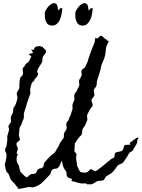

<svg xmlns="http://www.w3.org/2000/svg" viewBox="-20 -1132 884 1198"><path d="M843.8 -266.6Q842.8 -266.6 840.8 -264.6Q838.9 -262.7 837.9 -261.7H836.9V-257.8V-256.8Q836.9 -247.1 835 -240.7Q833 -234.4 829.1 -228.5Q825.2 -222.7 820.8 -215.3Q816.4 -208 810.5 -196.3Q805.7 -188.5 797.4 -185.1Q789.1 -181.6 784.2 -173.8Q780.3 -167 776.9 -160.6Q773.4 -154.3 769.5 -148.4Q764.6 -140.6 758.8 -132.8Q752.9 -125 748 -118.2Q746.1 -115.2 741.2 -112.8Q736.3 -110.4 731 -108.4Q725.6 -106.4 720.7 -103.5Q715.8 -100.6 712.9 -97.7Q704.1 -85 694.8 -72.3Q685.5 -59.6 672.9 -49.8Q666 -44.9 659.7 -42Q653.3 -39.1 646.5 -34.2Q638.7 -29.3 634.8 -20.5Q630.9 -11.7 626 -7.8Q623 -5.9 617.7 -5.4Q612.3 -4.9 606 -4.4Q599.6 -3.9 593.3 -2.9Q586.9 -2 584 0Q576.2 3.9 570.3 8.3Q564.5 12.7 556.6 15.6Q550.8 18.6 543 18.1Q535.2 17.6 528.3 17.6L526.4 18.6Q525.4 21.5 525.4 25.4H524.4Q525.4 22.5 525.4 16.6Q513.7 10.7 503.4 12.2Q493.2 13.7 481.4 11.7Q473.6 10.7 467.3 8.8Q460.9 6.8 453.1 3.9Q445.3 1 438.5 1Q431.6 1 424.8 -6.8L427.7 -9.8L430.7 -14.6Q424.8 -17.6 414.1 -21Q403.3 -24.4 400.4 -28.3Q394.5 -36.1 395.5 -44.9Q396.5 -53.7 392.6 -61.5Q387.7 -69.3 383.3 -75.2Q378.9 -81.1 376 -88.9Q372.1 -98.6 370.1 -108.9Q368.2 -119.1 366.2 -129.9Q360.4 -120.1 356 -107.4Q351.6 -94.7 343.8 -86.9Q335.9 -79.1 324.2 -79.1Q312.5 -79.1 304.7 -71.3Q298.8 -64.5 297.4 -55.7Q295.9 -46.9 291 -42Q267.6 -17.6 246.1 4.4Q224.6 26.4 190.4 36.1Q181.6 38.1 173.3 36.1Q165 34.2 157.2 35.2Q153.3 35.2 150.4 36.1Q147.5 37.1 144.5 38.1Q140.6 39.1 133.3 40.5Q126 42 117.7 43.5Q109.4 44.9 102.1 45.4Q94.7 45.9 91.8 45.9Q90.8 43.9 90.8 40L89.8 39.1V37.1Q84 31.2 79.6 25.4Q75.2 19.5 70.3 12.7Q65.4 7.8 58.6 1.5Q51.8 -4.9 47.9 -10.7Q43.9 -17.6 41.5 -25.9Q39.1 -34.2 36.1 -41Q33.2 -48.8 26.4 -54.7Q19.5 -60.5 17.6 -69.3Q14.6 -77.1 13.7 -85.9Q12.7 -94.7 9.8 -103.5Q9.8 -106.4 11.2 -111.8Q12.7 -117.2 13.7 -119.1Q14.6 -122.1 16.1 -128.9Q17.6 -135.7 18.6 -143.1Q19.5 -150.4 20 -157.2Q20.5 -164.1 20.5 -167Q20.5 -174.8 16.1 -181.6Q11.7 -188.5 11.7 -196.3Q11.7 -204.1 16.1 -210.9Q20.5 -217.8 21.5 -225.6Q22.5 -233.4 23.4 -240.7Q24.4 -248 25.4 -255.9Q26.4 -263.7 25.4 -271Q24.4 -278.3 26.4 -286.1Q28.3 -293.9 31.2 -302.2Q34.2 -310.5 36.1 -320.3Q37.1 -324.2 34.7 -333Q32.2 -341.8 32.2 -347.7H35.2Q37.1 -355.5 43 -362.3Q48.8 -369.1 48.8 -375Q48.8 -376 48.3 -379.9Q47.9 -383.8 47.9 -387.7Q46.9 -391.6 46.9 -397.5Q48.8 -407.2 52.7 -413.6Q56.6 -419.9 60.5 -428.7Q62.5 -436.5 62 -443.4Q61.5 -450.2 64.5 -457Q66.4 -462.9 71.3 -469.7Q76.2 -476.6 78.1 -482.4Q81.1 -491.2 84 -500Q86.9 -508.8 88.9 -518.6Q89.8 -522.5 86.9 -533.7Q84 -544.9 84 -550.8Q86.9 -558.6 92.8 -566.9Q98.6 -575.2 100.6 -583Q101.6 -593.8 100.6 -605.5Q100.6 -610.4 102.1 -623.5Q103.5 -636.7 105.5 -642.6Q107.4 -651.4 114.3 -656.2Q121.1 -661.1 123 -668.9Q125 -676.8 123 -685.5Q121.1 -694.3 121.1 -702.1Q124 -710 129.4 -714.8Q134.8 -719.7 137.7 -727.5Q141.6 -735.4 148.9 -738.8Q156.2 -742.2 161.1 -750Q165 -756.8 168 -763.7Q170.9 -770.5 175.8 -778.3Q172.9 -781.2 170.4 -783.7Q168 -786.1 166 -790Q164.1 -791 162.1 -791Q160.2 -791 158.2 -791Q158.2 -795.9 168.5 -797.4Q178.7 -798.8 183.6 -800.8Q185.5 -807.6 183.1 -809.6Q180.7 -811.5 179.7 -818.4H175.8Q175.8 -820.3 175.3 -820.8Q174.8 -821.3 174.8 -823.2Q176.8 -823.2 182.1 -822.3Q187.5 -821.3 189.5 -820.3Q191.4 -825.2 195.3 -832Q199.2 -838.9 204.1 -840.8Q209 -842.8 218.8 -843.8Q228.5 -844.7 233.4 -842.8Q237.3 -840.8 239.3 -839.8Q241.2 -838.9 246.1 -839.8H247.1Q249 -834 249 -830.1L253.9 -833L254.9 -832Q254.9 -827.1 261.2 -822.8Q267.6 -818.4 267.6 -811.5Q267.6 -802.7 259.8 -794.4Q252 -786.1 248 -778.3Q244.1 -769.5 244.6 -758.8Q245.1 -748 240.2 -740.2Q233.4 -729.5 222.2 -711.4Q210.9 -693.4 211.9 -679.7L214.8 -678.7L217.8 -676.8Q217.8 -663.1 210.9 -654.3Q204.1 -645.5 195.3 -635.7L194.3 -634.8Q195.3 -629.9 187 -623Q178.7 -616.2 176.8 -610.4Q175.8 -605.5 171.9 -591.3Q168 -577.1 168 -573.2Q168 -568.4 168.5 -563.5Q168.9 -558.6 169.9 -553.7Q169.9 -551.8 169.4 -550.3Q168.9 -548.8 168.9 -546.9Q166 -539.1 163.6 -531.7Q161.1 -524.4 158.2 -516.6Q153.3 -503.9 148.4 -488.3L144.5 -474.6Q140.6 -462.9 137.2 -451.2Q133.8 -439.5 129.9 -426.8Q127.9 -418.9 128.9 -410.2Q129.9 -401.4 127.9 -393.6Q126 -385.7 122.1 -378.9Q118.2 -372.1 116.2 -364.3Q114.3 -352.5 107.9 -345.7Q101.6 -338.9 100.6 -320.3Q99.6 -311.5 99.6 -304.7Q99.6 -297.9 97.7 -290Q96.7 -287.1 100.6 -277.3Q104.5 -267.6 104.5 -261.7Q104.5 -255.9 94.2 -249Q84 -242.2 83 -236.3Q82 -226.6 86.4 -219.7Q90.8 -212.9 90.8 -205.1Q90.8 -196.3 86.9 -188Q83 -179.7 85 -170.9L88.9 -171.9L91.8 -168.9V-168Q84 -159.2 83.5 -141.6Q83 -124 88.9 -114.3Q101.6 -94.7 101.6 -76.2L103.5 -73.2L106.4 -70.3V-69.3L107.4 -68.4Q106.4 -66.4 106 -65.9Q105.5 -65.4 104.5 -63.5Q112.3 -55.7 124.5 -42.5Q136.7 -29.3 146.5 -26.4L147.5 -25.4Q154.3 -29.3 159.2 -34.7Q164.1 -40 170.9 -43.9Q177.7 -47.9 186.5 -46.9Q195.3 -45.9 201.2 -50.8Q208 -55.7 210 -63.5Q211.9 -71.3 217.8 -76.2Q224.6 -81.1 232.9 -81.5Q241.2 -82 247.1 -87.9Q252.9 -93.8 252.9 -102.5Q252.9 -111.3 257.8 -118.2L277.3 -140.6Q282.2 -146.5 288.1 -151.4Q293.9 -156.2 298.8 -162.1Q303.7 -168 312 -172.4Q320.3 -176.8 323.2 -181.6Q328.1 -189.5 332 -197.3Q335.9 -205.1 340.8 -211.9Q346.7 -219.7 349.1 -228Q351.6 -236.3 357.4 -244.1Q362.3 -251 367.2 -258.3Q372.1 -265.6 377.9 -272.5Q377.9 -290 379.9 -298.3Q381.8 -306.6 384.8 -310.5Q387.7 -314.5 390.6 -317.9Q393.6 -321.3 395.5 -330.1Q397.5 -337.9 395 -345.7Q392.6 -353.5 394.5 -362.3Q396.5 -370.1 402.3 -376Q408.2 -381.8 410.2 -389.6Q412.1 -397.5 416 -404.3Q419.9 -411.1 421.9 -418.9Q423.8 -426.8 426.8 -434.1Q429.7 -441.4 431.6 -448.2Q433.6 -453.1 432.6 -460.4Q431.6 -467.8 431.6 -472.7Q431.6 -479.5 436.5 -491.2Q441.4 -502.9 444.3 -508.8Q444.3 -516.6 443.4 -525.9Q442.4 -535.2 444.3 -542Q446.3 -549.8 452.6 -555.7Q459 -561.5 460.9 -569.3Q462.9 -577.1 467.3 -583Q471.7 -588.9 473.6 -596.7Q476.6 -605.5 474.1 -613.8Q471.7 -622.1 473.6 -629.9Q475.6 -637.7 480.5 -644.5Q485.4 -651.4 488.3 -659.2Q491.2 -667 488.8 -675.3Q486.3 -683.6 489.3 -692.4Q492.2 -700.2 501 -704.6Q509.8 -709 512.7 -716.8Q516.6 -724.6 519.5 -731.4Q522.5 -738.3 526.4 -746.1Q528.3 -751 530.3 -760.7Q532.2 -768.6 535.2 -775.9Q538.1 -783.2 540 -790Q546.9 -809.6 554.2 -827.6Q561.5 -845.7 569.3 -865.2Q572.3 -873 572.3 -880.9Q572.3 -888.7 576.2 -896.5H577.1L578.1 -897.5Q581.1 -893.6 586.9 -889.6Q587.9 -891.6 588.9 -893.1Q589.8 -894.5 591.8 -896.5Q606.4 -910.2 612.3 -908.7Q618.2 -907.2 631.8 -893.6Q636.7 -889.6 642.6 -886.2Q648.4 -882.8 650.4 -877L653.3 -877.9V-877L654.3 -877.9V-877H655.3Q657.2 -875 658.2 -875Q658.2 -873 656.7 -869.6Q655.3 -866.2 652.8 -861.8Q650.4 -857.4 648.4 -853Q646.5 -848.6 645.5 -846.7Q640.6 -835 639.6 -815.9Q638.7 -796.9 634.8 -783.2Q630.9 -766.6 624 -752.4Q617.2 -738.3 612.3 -722.7Q610.4 -714.8 608.9 -707Q607.4 -699.2 605.5 -691.4Q600.6 -675.8 595.7 -660.6Q590.8 -645.5 585.9 -629.9Q584 -623 584 -614.7Q584 -606.4 582 -598.6Q580.1 -590.8 574.2 -584.5Q568.4 -578.1 565.4 -570.3Q565.4 -561.5 567.4 -553.2Q569.3 -544.9 569.3 -537.1Q566.4 -529.3 560.1 -522.9Q553.7 -516.6 550.8 -508.8Q550.8 -499 554.7 -491.2Q558.6 -483.4 558.6 -472.7Q553.7 -464.8 547.9 -459Q545.9 -457 542.5 -451.2Q539.1 -445.3 535.6 -438.5Q532.2 -431.6 528.8 -425.3Q525.4 -418.9 524.4 -416Q522.5 -411.1 523.4 -403.3Q524.4 -395.5 525.4 -389.6Q525.4 -387.7 524.9 -386.2Q524.4 -384.8 524.4 -382.8Q521.5 -375 518.6 -367.7Q515.6 -360.4 511.7 -352.5Q508.8 -344.7 503.4 -338.9Q498 -333 495.1 -325.2Q492.2 -317.4 492.7 -309.1Q493.2 -300.8 489.3 -293Q487.3 -288.1 484.9 -286.1Q482.4 -284.2 478.5 -280.3Q476.6 -279.3 472.2 -273.4Q467.8 -267.6 462.4 -260.3Q457 -252.9 453.1 -246.6Q449.2 -240.2 448.2 -239.3L447.3 -238.3Q447.3 -226.6 445.8 -214.8Q444.3 -203.1 444.3 -192.4Q444.3 -184.6 451.2 -179.2Q458 -173.8 457 -168Q456.1 -162.1 455.6 -156.2Q455.1 -150.4 455.1 -143.6Q455.1 -136.7 456.5 -130.9Q458 -125 459 -118.2Q460 -110.4 460.4 -102.5Q460.9 -94.7 465.8 -87.9Q467.8 -85 468.8 -82.5Q469.7 -80.1 470.7 -77.1Q472.7 -72.3 476.1 -66.4Q479.5 -60.5 483.4 -58.6V-57.6Q498 -55.7 510.3 -54.7Q522.5 -53.7 534.2 -66.4Q537.1 -69.3 539.6 -71.8Q542 -74.2 545.9 -76.2Q549.8 -77.1 553.7 -74.7Q557.6 -72.3 562 -69.3Q566.4 -66.4 570.8 -64.5Q575.2 -62.5 578.1 -64.5Q585.9 -69.3 586.9 -70.3Q587.9 -71.3 594.7 -76.2Q602.5 -81.1 615.7 -91.8Q628.9 -102.5 635.7 -108.4Q643.6 -114.3 650.9 -121.1Q658.2 -127.9 666 -132.8V-133.8Q670.9 -138.7 677.7 -141.6Q684.6 -144.5 690.4 -149.4Q695.3 -153.3 695.3 -163.6Q695.3 -173.8 700.2 -178.7Q702.1 -181.6 708 -182.6Q713.9 -183.6 720.7 -185.1Q727.5 -186.5 733.9 -188Q740.2 -189.5 743.2 -193.4Q750 -200.2 751 -209.5Q752 -218.8 757.8 -225.6Q759.8 -227.5 765.1 -228Q770.5 -228.5 776.9 -228.5Q783.2 -228.5 788.1 -229Q793 -229.5 793.9 -231.4Q792 -233.4 791 -235.4Q790 -237.3 789.1 -240.2Q793 -242.2 800.8 -248.5Q808.6 -254.9 816.9 -261.2Q825.2 -267.6 832.5 -271.5Q839.8 -275.4 842.8 -272.5V-268.6L843.8 -266.6ZM369.1 -1080.1Q368.2 -1065.4 364.7 -1046.4Q361.3 -1027.3 354 -1010.3Q346.7 -993.2 333.5 -981.9Q320.3 -970.7 300.8 -972.7Q289.1 -973.6 281.2 -979Q273.4 -984.4 269 -993.2Q264.6 -1002 262.2 -1012.2Q259.8 -1022.5 259.8 -1032.2V-1053.7Q262.7 -1066.4 275.4 -1083.5Q288.1 -1100.6 302.7 -1108.4Q317.4 -1116.2 329.1 -1108.9Q340.8 -1101.6 341.8 -1066.4Q347.7 -1071.3 353.5 -1077.6Q359.4 -1084 369.1 -1080.1ZM558.6 -1080.1Q557.6 -1065.4 554.7 -1046.4Q551.8 -1027.3 543.9 -1010.3Q536.1 -993.2 523.4 -981.9Q510.7 -970.7 491.2 -972.7Q479.5 -973.6 471.7 -979Q463.9 -984.4 459.5 -993.2Q455.1 -1002 452.6 -1012.2Q450.2 -1022.5 450.2 -1032.2Q449.2 -1035.2 449.7 -1043.5Q450.2 -1051.8 450.2 -1053.7Q453.1 -1066.4 465.8 -1083.5Q478.5 -1100.6 493.2 -1108.4Q507.8 -1116.2 519.5 -1108.9Q531.2 -1101.6 532.2 -1066.4Q538.1 -1071.3 543.9 -1077.6Q549.8 -1084 558.6 -1080.1Z"/></svg>

Font: Homemade Apple
Style: Regular
Weight: 400
Designer: Font Diner, Inc
Foundry: Font Diner, Inc
Version: Version 1.000